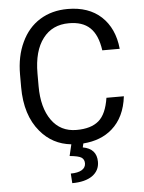

<svg xmlns="http://www.w3.org/2000/svg" viewBox="-61 -769 774 1035"><g transform="rotate(-5 325.5 -252.0)"><path d="M511.2 -225.6C502 -167 483.9 -126 456.1 -102.5C428.2 -78.6 388.2 -66.9 335.9 -66.9C277.8 -66.9 232.9 -89.8 200.7 -135.3C168.5 -180.7 152.3 -242.2 152.3 -319.3V-388.2C152.3 -469.7 169.4 -532.7 203.6 -577.1C237.3 -621.6 284.2 -643.6 344.2 -643.6C441.9 -643.6 495.1 -595.7 511.2 -482.4H605.5C598.1 -557.1 571.3 -615.2 525.9 -657.7C480.5 -699.7 419.9 -720.7 344.2 -720.7C287.1 -720.7 237.3 -707.5 193.8 -680.7C150.4 -653.8 117.2 -615.2 93.8 -564.9C69.8 -514.6 58.1 -456.5 58.1 -390.6V-322.3C58.1 -221.2 83.5 -140.6 134.3 -80.6C177.7 -28.8 232.9 0.5 300.8 7.8L286.1 69.8C317.9 72.8 339.4 77.6 349.6 84.5C359.9 91.3 365.2 102.1 365.2 116.2C365.2 147 335.4 164.6 284.2 164.6L287.6 216.8C334 216.8 370.6 207.5 396.5 189.5C422.4 170.9 435.5 146 435.5 114.3C435.5 66.9 410.6 38.6 360.8 29.8L365.7 8.8C429.7 3.9 481.9 -16.1 522.5 -51.8C568.8 -92.3 596.7 -150.4 605.5 -225.6Z"/></g></svg>

Font: Roboto
Style: Regular
Weight: 400
Designer: Google
Version: Version 2.137; 2017